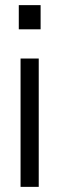

<svg xmlns="http://www.w3.org/2000/svg" viewBox="-20 -728 231 748"><path d="M60.1 0V-500H130.9V0ZM53.2 -613.8V-708H138.2V-613.8Z"/></svg>

Font: LT Superior
Style: Regular
Weight: 400
Designer: Daniel Lyons
Foundry: LyonsType
Version: Version 1.000